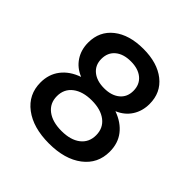

<svg xmlns="http://www.w3.org/2000/svg" viewBox="-178 -817 974 974"><g transform="rotate(45 309.5 -329.5)"><path d="M310.1 -668.9Q410.2 -668.9 470 -621.6Q529.8 -574.2 529.8 -493.2Q529.8 -442.4 504.9 -403.6Q480 -364.7 434.1 -345.2V-344.2Q493.2 -322.8 525.6 -281Q558.1 -239.3 558.1 -179.2Q558.1 -92.8 490.7 -41.5Q423.3 9.8 310.1 9.8Q196.8 9.8 128.9 -41.5Q61 -92.8 61 -179.2Q61 -238.3 93.8 -280.8Q126.5 -323.2 186 -344.2V-345.2Q140.1 -363.8 114.5 -402.8Q88.9 -441.9 88.9 -493.2Q88.9 -574.2 148.9 -621.6Q209 -668.9 310.1 -668.9ZM310.1 -579.1Q256.8 -579.1 225.8 -553.2Q194.8 -527.3 194.8 -481.9Q194.8 -437.5 226.1 -411.9Q257.3 -386.2 310.1 -386.2Q362.3 -386.2 393.6 -411.9Q424.8 -437.5 424.8 -481.9Q424.8 -527.3 393.8 -553.2Q362.8 -579.1 310.1 -579.1ZM310.1 -80.1Q375.5 -80.1 412.8 -109.1Q450.2 -138.2 450.2 -189Q450.2 -240.2 412.4 -269.5Q374.5 -298.8 310.1 -298.8Q245.6 -298.8 207.3 -269.5Q168.9 -240.2 168.9 -189Q168.9 -138.2 207 -109.1Q245.1 -80.1 310.1 -80.1Z"/></g></svg>

Font: Work Sans Medium
Style: Regular
Weight: 500
Designer: Wei Huang
Foundry: Wei Huang
Version: Version 2.012